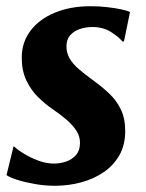

<svg xmlns="http://www.w3.org/2000/svg" viewBox="-20 -588 470 618"><path d="M379 -454.5H374Q364 -467.5 338.5 -484.2Q313 -501 277.5 -501Q255 -501 236 -494.2Q217 -487.5 205.5 -474Q194 -460.5 194 -439.5Q193.5 -419 203.5 -401Q213.5 -383 233.2 -366Q253 -349 281 -328.5Q308 -309 331.2 -287.2Q354.5 -265.5 368.8 -236.2Q383 -207 383 -166Q383 -121.5 364.5 -88.8Q346 -56 314 -34Q282 -12 241.2 -1Q200.5 10 155.5 10Q125.5 10 93.5 4.5Q61.5 -1 36 -9Q10.5 -17 1 -24.5L23.5 -116.5H25.5Q35.5 -106.5 56.2 -93.8Q77 -81 102.8 -71.2Q128.5 -61.5 154 -61.5Q173.5 -61.5 192.8 -68Q212 -74.5 224.8 -89.2Q237.5 -104 237.5 -128Q237.5 -149.5 225.8 -167.5Q214 -185.5 194 -202.8Q174 -220 147.5 -238Q125 -253.5 102.5 -275.5Q80 -297.5 65 -328.8Q50 -360 50 -402.5Q50 -452 78.2 -489.2Q106.5 -526.5 156.5 -547.2Q206.5 -568 272 -568Q299 -568 325 -565Q351 -562 370.8 -557.8Q390.5 -553.5 398.5 -549.5Z"/></svg>

Font: Merriweather Light 18pt ExtraBold
Style: Italic
Weight: 800
Italic angle: -7.8°
Version: Version 2.101